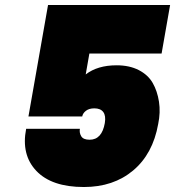

<svg xmlns="http://www.w3.org/2000/svg" viewBox="-20 -751 703 771"><path d="M172.9 -731H663.1L628.9 -536.1H338.9L324.2 -452.1Q371.6 -488.8 448.2 -488.8Q500 -488.8 537.4 -469.5Q574.7 -450.2 593.3 -417.7Q611.8 -385.3 618.4 -342.5Q625 -299.8 615.2 -252.9Q593.8 -132.8 514.6 -66.4Q435.5 0 316.9 0Q187.5 0 126 -64.7Q64.5 -129.4 85 -233.9H300.8Q297.9 -217.8 306.2 -203.9Q314.5 -189.9 339.8 -189.9Q389.2 -189.9 400.9 -256.8Q405.8 -286.1 394.8 -301Q383.8 -315.9 358.9 -315.9Q337.9 -315.9 325.2 -306.2Q312.5 -296.4 310.1 -283.2H94.2Z"/></svg>

Font: SVN-Poppins Black
Style: Italic
Weight: 900
Italic angle: -10°
Designer: Ninad Kale (Devanagari), Jonny Pinhorn (Latin)
Foundry: Indian Type Foundry
Version: Version 3.002 2017